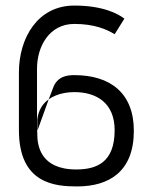

<svg xmlns="http://www.w3.org/2000/svg" viewBox="-20 -688 558 690"><path d="M48 -220C48 -27 179 -18 257 -18C373 -18 461 -72 461 -218C461 -354 376 -418 247 -418C223 -418 185 -415 170 -370L155 -331C187 -354 228 -357 247 -357C327 -357 392 -318 392 -220C392 -105 328 -79 254 -79C123 -79 114 -168 114 -207V-217L113 -214V-441C113 -521 157 -602 247 -602C318 -602 363 -583 392 -565L427 -621C405 -638 351 -668 247 -668C115 -668 48 -551 48 -428ZM114 -217 155 -331C134 -316 118 -293 114 -258V-256Z"/></svg>

Font: Charger Static
Style: Regular
Weight: 1000
Designer: Jasper
Foundry: KineticPlasma Fonts/Cannot Into Space Fonts
Version: Version 1.1